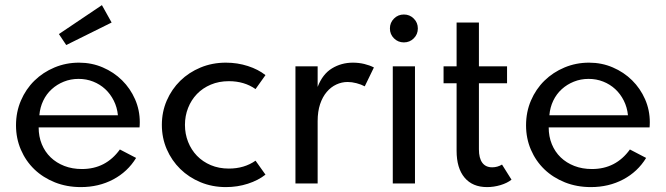

<svg xmlns="http://www.w3.org/2000/svg" viewBox="-20 -729 2646 763"><path d="M301.4 14.5Q245.5 14.5 198.2 -4.3Q150.9 -23.2 116.6 -56.1Q82.3 -89.1 63 -134.1Q43.6 -179.1 43.6 -230.9Q43.6 -284.1 63.2 -329.5Q82.7 -375 116.8 -408.4Q150.9 -441.8 196.6 -460.9Q242.3 -480 294.1 -480Q344.5 -480 388.4 -461.1Q432.3 -442.3 465 -410Q497.7 -377.7 516.6 -334.8Q535.5 -291.8 535.5 -243.2Q535.5 -236.8 535.2 -232.3Q535 -227.7 534.5 -222.7H133.6Q133.6 -186.4 146.1 -155.9Q158.6 -125.5 181.4 -103.6Q204.1 -81.8 235.7 -69.5Q267.3 -57.3 305.5 -57.3Q353.2 -57.3 390.9 -76.8Q428.6 -96.4 456.4 -135L520.9 -101.4Q487.3 -46.4 429.8 -15.9Q372.3 14.5 301.4 14.5ZM448.6 -270.9Q445.5 -302.7 432 -329.3Q418.6 -355.9 398 -375Q377.3 -394.1 350.2 -404.8Q323.2 -415.5 292.3 -415.5Q260.9 -415.5 233.6 -404.5Q206.4 -393.6 185.5 -374.5Q164.5 -355.5 151.8 -328.9Q139.1 -302.3 136.4 -270.9ZM385 -708.6 423.6 -639.5 243.2 -550 214.1 -593.6Z M877.7 14.5Q823.6 14.5 777 -4.8Q730.5 -24.1 696.4 -57.5Q662.3 -90.9 642.7 -135.9Q623.2 -180.9 623.2 -232.7Q623.2 -284.5 642.7 -329.5Q662.3 -374.5 696.4 -408Q730.5 -441.4 777 -460.7Q823.6 -480 877.7 -480Q923.6 -480 965 -466.6Q1006.4 -453.2 1035 -430.5L995.5 -375Q950.9 -406.4 889.5 -406.4Q850 -406.4 817.7 -392.7Q785.5 -379.1 762.7 -355.5Q740 -331.8 727.5 -300.2Q715 -268.6 715 -232.7Q715 -196.8 727.5 -165.2Q740 -133.6 762.7 -110Q785.5 -86.4 817.7 -72.7Q850 -59.1 889.5 -59.1Q950.9 -59.1 995.5 -90.5L1035 -35Q1006.4 -12.3 965 1.1Q923.6 14.5 877.7 14.5Z M1154.1 0V-465.5H1242.3V-383.6Q1261.8 -434.5 1299.3 -457.3Q1336.8 -480 1382.3 -480Q1405.9 -480 1427.7 -474.8Q1449.5 -469.5 1465.9 -460.9L1429.5 -385.9Q1415 -393.6 1396.6 -398.4Q1378.2 -403.2 1361.4 -403.2Q1338.2 -403.2 1316.6 -393.2Q1295 -383.2 1278.4 -363.6Q1261.8 -344.1 1252 -315Q1242.3 -285.9 1242.3 -247.7V0Z M1585 -560.5Q1561.8 -560.5 1545.7 -576.6Q1529.5 -592.7 1529.5 -615.9Q1529.5 -639.1 1545.7 -655.2Q1561.8 -671.4 1585 -671.4Q1608.2 -671.4 1624.3 -655.2Q1640.5 -639.1 1640.5 -615.9Q1640.5 -592.7 1624.3 -576.6Q1608.2 -560.5 1585 -560.5ZM1540.9 0V-465.5H1629.1V0Z M1915.5 14.5Q1857.7 14.5 1826.1 -23.2Q1794.5 -60.9 1794.5 -130V-398.2H1742.7V-465.5H1794.5V-639.5H1883.2V-465.5H1995V-398.2H1883.2V-135.5Q1883.2 -100.5 1896.6 -82.3Q1910 -64.1 1935.9 -64.1Q1956.8 -64.1 1975 -75L2012.7 -15Q1995.5 -1.4 1968.9 6.6Q1942.3 14.5 1915.5 14.5Z M2328.2 14.5Q2272.3 14.5 2225 -4.3Q2177.7 -23.2 2143.4 -56.1Q2109.1 -89.1 2089.8 -134.1Q2070.5 -179.1 2070.5 -230.9Q2070.5 -284.1 2090 -329.5Q2109.5 -375 2143.6 -408.4Q2177.7 -441.8 2223.4 -460.9Q2269.1 -480 2320.9 -480Q2371.4 -480 2415.2 -461.1Q2459.1 -442.3 2491.8 -410Q2524.5 -377.7 2543.4 -334.8Q2562.3 -291.8 2562.3 -243.2Q2562.3 -236.8 2562 -232.3Q2561.8 -227.7 2561.4 -222.7H2160.5Q2160.5 -186.4 2173 -155.9Q2185.5 -125.5 2208.2 -103.6Q2230.9 -81.8 2262.5 -69.5Q2294.1 -57.3 2332.3 -57.3Q2380 -57.3 2417.7 -76.8Q2455.5 -96.4 2483.2 -135L2547.7 -101.4Q2514.1 -46.4 2456.6 -15.9Q2399.1 14.5 2328.2 14.5ZM2475.5 -270.9Q2472.3 -302.7 2458.9 -329.3Q2445.5 -355.9 2424.8 -375Q2404.1 -394.1 2377 -404.8Q2350 -415.5 2319.1 -415.5Q2287.7 -415.5 2260.5 -404.5Q2233.2 -393.6 2212.3 -374.5Q2191.4 -355.5 2178.6 -328.9Q2165.9 -302.3 2163.2 -270.9Z"/></svg>

Font: Spartan Med
Style: Regular
Weight: 500
Designer: Matt Bailey, Mirko Velimirovic
Foundry: Matt Bailey
Version: Version 1.005